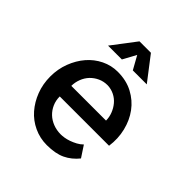

<svg xmlns="http://www.w3.org/2000/svg" viewBox="-203 -905 1054 1054"><g transform="rotate(45 324.0 -377.5)"><path d="M314.5 -556.6Q380.9 -556.6 431.6 -529.8Q482.4 -502.9 515.1 -458.5Q547.9 -414.1 562 -356Q576.2 -297.9 567.4 -235.4H184.6Q184.6 -204.1 196.3 -177.7Q208 -151.4 228 -132.3Q248 -113.3 275.9 -102.5Q303.7 -91.8 335.9 -91.8Q346.7 -91.8 362.8 -94.2Q378.9 -96.7 397 -103Q415 -109.4 433.1 -119.1Q451.2 -128.9 464.8 -142.6L507.8 -77.1Q475.6 -37.1 432.6 -16.6Q389.6 3.9 323.2 3.9Q269.5 3.9 222.7 -18.1Q175.8 -40 142.6 -78.1Q109.4 -116.2 89.8 -167Q70.3 -217.8 70.3 -276.4Q70.3 -334 89.8 -385.3Q109.4 -436.5 142.1 -474.6Q174.8 -512.7 219.7 -534.7Q264.6 -556.6 314.5 -556.6ZM458 -321.3Q458 -347.7 448.2 -373Q438.5 -398.4 421.4 -418.9Q404.3 -439.5 379.9 -451.7Q355.5 -463.9 327.1 -464.8Q296.9 -464.8 271.5 -453.1Q246.1 -441.4 227.5 -421.9Q209 -402.3 198.7 -375.5Q188.5 -348.6 188.5 -321.3ZM367.2 -620.1 324.2 -697.3 282.2 -620.1H174.8L280.3 -758.8H369.1L475.6 -620.1Z"/></g></svg>

Font: Allerta
Style: Regular
Weight: 400
Designer: Matt McInerney
Foundry: Matt McInerney
Version: Version 1.0